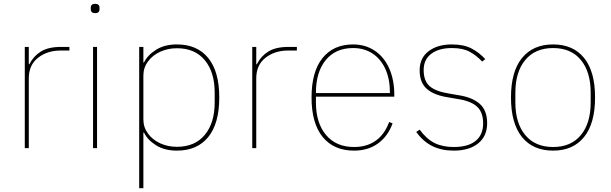

<svg xmlns="http://www.w3.org/2000/svg" viewBox="-20 -777 3204 1007"><path d="M110 0V-531H131V-440H134Q155 -482 194 -506.5Q233 -531 301 -531H344V-512H298Q228 -512 179.5 -474Q131 -436 131 -366V0Z M456 -729V-736Q456 -757 479 -757Q502 -757 502 -736V-729Q502 -708 479 -708Q456 -708 456 -729ZM489 0H468V-531H489Z M710 210V-531H732V-449H735Q754 -488 798.5 -516Q843 -544 908 -544Q1014 -544 1072 -473Q1130 -402 1130 -266Q1130 -129 1072 -58Q1014 13 908 13Q843 13 798.5 -15Q754 -43 735 -82H732V210ZM1106 -240V-291Q1106 -399 1054 -461.5Q1002 -524 908 -524Q861 -524 821 -506Q781 -488 756.5 -455Q732 -422 732 -381V-150Q732 -109 756.5 -76Q781 -43 821 -25Q861 -7 908 -7Q1002 -7 1054 -69.5Q1106 -132 1106 -240Z M1303 0V-531H1324V-440H1327Q1348 -482 1387 -506.5Q1426 -531 1494 -531H1537V-512H1491Q1421 -512 1372.5 -474Q1324 -436 1324 -366V0Z M1614 -266Q1614 -401 1671.5 -472.5Q1729 -544 1832 -544Q1896 -544 1945 -511.5Q1994 -479 2021 -419Q2048 -359 2048 -279V-270H1637V-240Q1637 -132 1690 -69Q1743 -6 1837 -6Q1904 -6 1950.5 -39Q1997 -72 2021 -137L2039 -130Q2015 -63 1963 -25Q1911 13 1837 13Q1731 13 1672.5 -58.5Q1614 -130 1614 -266ZM1637 -289H2025V-293Q2025 -363 2001 -415.5Q1977 -468 1933.5 -496.5Q1890 -525 1832 -525Q1740 -525 1688.5 -462Q1637 -399 1637 -291Z M2163 -85 2181 -97Q2217 -48 2259 -27Q2301 -6 2360 -6Q2435 -6 2474.5 -38Q2514 -70 2514 -130Q2514 -189 2481 -218.5Q2448 -248 2379 -258L2333 -266Q2258 -277 2219.5 -310Q2181 -343 2181 -408Q2181 -473 2228 -508.5Q2275 -544 2349 -544Q2412 -544 2452.5 -523Q2493 -502 2525 -467L2509 -454Q2478 -487 2442.5 -506Q2407 -525 2350 -525Q2282 -525 2242 -495Q2202 -465 2202 -410Q2202 -352 2234 -324.5Q2266 -297 2337 -286L2383 -278Q2457 -267 2496 -232.5Q2535 -198 2535 -131Q2535 -63 2488 -25Q2441 13 2360 13Q2296 13 2248 -10.5Q2200 -34 2163 -85Z M2660 -266Q2660 -402 2718 -473Q2776 -544 2881 -544Q2986 -544 3043.5 -473Q3101 -402 3101 -266Q3101 -130 3043.5 -58.5Q2986 13 2881 13Q2775 13 2717.5 -58.5Q2660 -130 2660 -266ZM3078 -240V-291Q3078 -400 3026.5 -462.5Q2975 -525 2881 -525Q2787 -525 2735 -462.5Q2683 -400 2683 -291V-240Q2683 -131 2735 -68.5Q2787 -6 2881 -6Q2975 -6 3026.5 -68.5Q3078 -131 3078 -240Z"/></svg>

Font: IBM Plex Sans JP Thin
Style: Regular
Weight: 100
Designer: Mike Abbink; Paul van der Laan; Pieter van Rosmalen; Wujin Sim; Yejin Wi; Jinhee Kim; Boomi Park; Yona Kim; Kichan Ma
Foundry: Sandoll Inc.
Version: Version 1.001